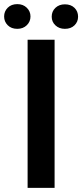

<svg xmlns="http://www.w3.org/2000/svg" viewBox="-63 -912 399 932"><path d="M21 -892Q49 -892 67 -874.5Q85 -857 85 -832Q85 -807 67 -789.5Q49 -772 21 -772Q-8 -772 -25.5 -789.5Q-43 -807 -43 -832Q-43 -857 -25.5 -874.5Q-8 -892 21 -892ZM252 -891Q281 -891 298.5 -874Q316 -857 316 -831Q316 -806 298.5 -789Q281 -772 252 -772Q224 -772 206 -789Q188 -806 188 -831Q188 -857 206 -874Q224 -891 252 -891ZM71 -719H202V0H71Z"/></svg>

Font: Freesentation 7 Bold
Style: Regular
Weight: 700
Designer: glyphs from Roboto by Christian Robertson / Hangul glyphs from Noto Sans CJK(Source Han Sans) by Jang Soo-young and Kang
Foundry: PT&
Version: Version 2.001